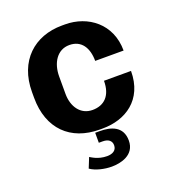

<svg xmlns="http://www.w3.org/2000/svg" viewBox="-131 -623 833 921"><g transform="rotate(-20 285.5 -162.0)"><path d="M193 -207V-296C193 -365 228 -421 290 -421C352 -421 381 -373 381 -307H526C526 -444 421 -521 305 -521H289C148 -521 45 -429 45 -270V-241C45 -82 141 10 289 10H305C420 10 526 -55 526 -203H388C388 -127 349 -90 289 -90C228 -90 193 -142 193 -207ZM196 116 175 168C202 187 246 197 283 197C327 197 402 182 402 107C402 34 343 17 286 17H263V68H283C311 68 328 81 328 104C328 131 306 142 279 142C232 142 202 119 196 116Z"/></g></svg>

Font: Chivo
Style: Bold
Weight: 700
Designer: Hector Gatti
Foundry: Omnibus-Type
Version: Version 1.003;PS 001.003;hotconv 1.0.70;makeotf.lib2.5.58329